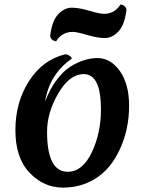

<svg xmlns="http://www.w3.org/2000/svg" viewBox="-20 -838 657 873"><path d="M361 -501Q296 -501 245 -413.5Q194 -326 194 -239Q194 -57 288 -57Q355 -57 397 -144.5Q439 -232 439 -341Q439 -501 361 -501ZM276 -591Q287 -591 296.5 -584.5Q306 -578 306 -571Q205 -501 185 -376Q206 -432 236.5 -473Q267 -514 300 -535Q363 -574 423 -574Q483 -574 525 -515Q567 -456 567 -357Q567 -246 522 -153Q472 -48 380 -8Q328 15 266 15Q179 15 114.5 -52.5Q50 -120 50 -246.5Q50 -373 112 -469.5Q174 -566 276 -591ZM310 -693Q262 -693 235 -650Q212 -654 208 -674Q216 -743 244.5 -773Q273 -803 306 -803Q339 -803 386.5 -789Q434 -775 453 -775Q501 -775 528 -818Q551 -814 555 -794Q547 -725 518.5 -695Q490 -665 457 -665Q424 -665 376.5 -679Q329 -693 310 -693Z"/></svg>

Font: Merienda One
Style: Regular
Weight: 400
Designer: Eduardo Rodriguez Tunni
Foundry: Eduardo Rodriguez Tunni
Version: Version 1.001